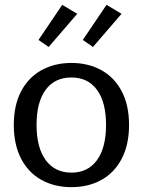

<svg xmlns="http://www.w3.org/2000/svg" viewBox="-20 -760 595 793"><path d="M299 -703 181 -566 139 -595 237 -740ZM482 -703 364 -566 322 -595 420 -740ZM37 -244Q37 -325 67 -382.5Q97 -440 151 -470Q205 -500 275 -500Q345 -500 399 -470Q453 -440 483 -382.5Q513 -325 513 -244Q513 -163 483 -105Q453 -47 399 -17Q345 13 275 13Q205 13 151 -17Q97 -47 67 -105Q37 -163 37 -244ZM418 -244Q418 -338 380.5 -389Q343 -440 275 -440Q206 -440 168.5 -389Q131 -338 131 -244Q131 -150 169 -98.5Q207 -47 275 -47Q343 -47 380.5 -98.5Q418 -150 418 -244Z"/></svg>

Font: Maitree Medium
Style: Regular
Weight: 500
Designer: CadsonDemak Team
Foundry: CadsonDemak
Version: Version 1.010